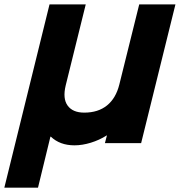

<svg xmlns="http://www.w3.org/2000/svg" viewBox="-59 -650 824 880"><path d="M745.1 -629.9 587.9 5.9H421.9L431.2 -29.8L429.2 -28.8Q396 -7.8 356.9 4.2Q317.9 16.1 282.2 16.1Q215.3 16.1 173.8 -23.9L171.9 -22.9L115.2 210H-39.1L168 -629.9H334L242.2 -258.8Q227.5 -198.2 251 -166Q274.4 -133.8 327.1 -133.8Q390.6 -133.8 431.4 -166.7Q472.2 -199.7 487.8 -262.2L579.1 -629.9Z"/></svg>

Font: Sinkin Sans 700 Bold Italic
Style: Bold Italic
Weight: 700
Italic angle: -112°
Designer: Keith Bates
Foundry: K-Type
Version: Sinkin Sans (version 1.0)  by Keith Bates   •   © 2014   www